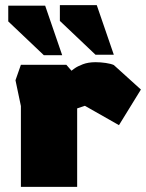

<svg xmlns="http://www.w3.org/2000/svg" viewBox="-20 -724 566 744"><path d="M61 0V-313L40 -413L61 -473H237L257 -450Q257 -450 268.5 -458.5Q280 -467 301 -475Q322 -483 350 -483Q370 -483 390 -480Q410 -477 421 -472L526 -377L441 -239L309 -314L279 -304V0ZM221 -510 155 -702H12V-641L150 -510ZM421 -512 355 -704H212V-643L350 -512Z"/></svg>

Font: Rowdies
Style: Bold
Weight: 700
Designer: Jaikishan Patel
Version: Version 1.000; ttfautohint (v1.8.3)